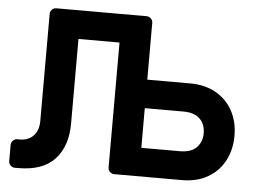

<svg xmlns="http://www.w3.org/2000/svg" viewBox="-51 -765 1117 839"><g transform="rotate(5 508.0 -345.0)"><path d="M271 -205Q271 -104 218 -47Q165 10 58 10H43Q32 10 24 2Q16 -6 16 -17V-88Q16 -99 24 -107Q32 -115 43 -115H53Q92 -115 114 -139Q136 -163 136 -203V-673Q136 -684 144 -692Q152 -700 163 -700H559Q570 -700 578 -692Q586 -684 586 -673V-424H775Q838 -424 886 -397.5Q934 -371 960.5 -323Q987 -275 987 -212Q987 -153 962 -104.5Q937 -56 889 -28Q841 0 775 0H478Q467 0 459 -8Q451 -16 451 -27V-575H271ZM755 -125Q804 -125 828 -149.5Q852 -174 852 -212Q852 -251 828 -275Q804 -299 755 -299H586V-125Z"/></g></svg>

Font: Hezaedrus Medium
Style: Regular
Weight: 500
Designer: Hubert & Fischer
Foundry: Hubert & Fischer
Version: Version 1.10;September 3, 2019;FontCreator 11.5.0.2425 64-bi